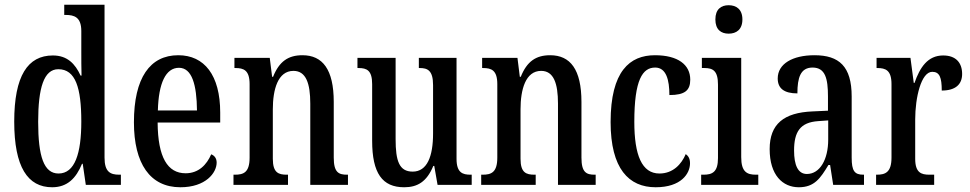

<svg xmlns="http://www.w3.org/2000/svg" viewBox="-20 -780 4092 810"><path d="M200 10C264 10 301 -28 326 -89H329L342 0H490V-43H483C445 -43 421 -55 421 -115V-760H251V-717H257C293 -717 323 -708 323 -649V-567C323 -530 323 -492 324 -461H320C297 -511 264 -546 203 -546C97 -546 40 -460 40 -267C40 -75 97 10 200 10ZM227 -48C165 -48 141 -120 141 -266C141 -409 165 -488 226 -488C299 -488 323 -409 323 -267C323 -133 296 -48 227 -48Z M741 10C848 10 894 -51 894 -94C894 -113 884 -124 871 -129C852 -85 818 -49 763 -49C687 -49 646 -116 645 -263H909V-305C909 -463 842 -547 732 -547C613 -547 545 -452 545 -264C545 -90 613 10 741 10ZM811 -314H646C649 -429 679 -494 735 -494C790 -494 810 -422 811 -314Z M965 0H1195V-43H1190C1155 -43 1131 -51 1131 -110V-319C1131 -402 1152 -481 1218 -481C1271 -481 1289 -428 1289 -343V0H1448V-43H1444C1409 -43 1388 -52 1388 -115V-350C1388 -487 1341 -547 1256 -547C1196 -547 1158 -521 1132 -456H1128L1118 -536H969V-493H973C1008 -493 1033 -484 1033 -425V-115C1033 -52 1007 -43 971 -43H965Z M1685 10C1740 10 1780 -12 1808 -80H1812L1826 0H1970V-43H1965C1932 -43 1906 -51 1906 -110V-536H1747V-493H1750C1783 -493 1807 -484 1807 -421V-217C1807 -120 1782 -56 1721 -56C1664 -56 1649 -101 1649 -193V-536H1488V-493H1492C1528 -493 1550 -483 1550 -425V-186C1550 -49 1593 10 1685 10Z M2010 0H2240V-43H2235C2200 -43 2176 -51 2176 -110V-319C2176 -402 2197 -481 2263 -481C2316 -481 2334 -428 2334 -343V0H2493V-43H2489C2454 -43 2433 -52 2433 -115V-350C2433 -487 2386 -547 2301 -547C2241 -547 2203 -521 2177 -456H2173L2163 -536H2014V-493H2018C2053 -493 2078 -484 2078 -425V-115C2078 -52 2052 -43 2016 -43H2010Z M2746 10C2854 10 2891 -48 2891 -91C2891 -111 2884 -122 2873 -130C2855 -87 2819 -48 2762 -48C2688 -48 2656 -125 2656 -266C2656 -444 2691 -495 2744 -495C2791 -495 2804 -442 2804 -379C2870 -379 2892 -399 2892 -444C2892 -507 2840 -547 2743 -547C2637 -547 2556 -480 2556 -265C2556 -68 2633 10 2746 10Z M3054 -638C3086 -638 3112 -655 3112 -698C3112 -741 3086 -758 3054 -758C3022 -758 2998 -741 2998 -698C2998 -655 3022 -638 3054 -638ZM2938 0H3179V-43H3169C3131 -43 3107 -55 3107 -117V-536H2941V-493H2952C2988 -493 3009 -481 3009 -423V-113C3009 -54 2985 -43 2948 -43H2938Z M3350 10C3416 10 3441 -28 3475 -84H3482L3495 0H3625V-43H3622C3585 -43 3573 -59 3573 -115V-373C3573 -500 3520 -547 3416 -547C3324 -547 3261 -511 3261 -449C3261 -407 3288 -386 3344 -386C3344 -452 3357 -495 3408 -495C3462 -495 3473 -448 3473 -373V-313L3408 -310C3287 -305 3227 -257 3227 -151C3227 -41 3282 10 3350 10ZM3384 -46C3346 -46 3330 -84 3330 -145C3330 -223 3355 -264 3432 -269L3474 -272V-191C3474 -107 3439 -46 3384 -46Z M3676 0H3921V-43H3901C3867 -43 3841 -51 3841 -110V-276C3841 -368 3866 -477 3913 -477C3944 -477 3953 -453 3953 -398C4011 -398 4039 -424 4039 -468C4039 -515 4013 -546 3959 -546C3894 -546 3861 -496 3838 -430H3835L3821 -536H3678V-493H3681C3716 -493 3741 -484 3741 -425V-115C3741 -52 3714 -43 3679 -43H3676Z"/></svg>

Font: Noto Serif Georgian ExtraCondensed Medium
Style: Regular
Weight: 500
Width: 2
Designer: Monotype Design Team, Akaki Razmadze
Foundry: Google LLC
Version: Version 2.003